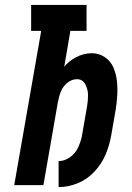

<svg xmlns="http://www.w3.org/2000/svg" viewBox="-20 -755 540 783"><path d="M219 8V-98Q243 -98 265 -113.5Q287 -129 298 -152.5Q309 -176 314 -200H433Q426 -161 410 -123.5Q394 -86 364.5 -54.5Q335 -23 296.5 -7.5Q258 8 219 8ZM38 0 148 -629H107V-735H333V-629H267L242 -483Q262 -507 289 -521Q321 -538 354 -538Q384 -538 408 -521.5Q432 -505 443 -478.5Q454 -452 457 -423Q460 -394 458 -363.5Q456 -333 451 -303L433 -200H314L335 -321Q339 -344 339 -367Q339 -390 328 -411Q317 -432 294 -432Q273 -432 255.5 -418Q238 -404 229.5 -384.5Q221 -365 218 -345L217 -344L157 0Z"/></svg>

Font: Iosevka SS08
Style: Bold Italic
Weight: 700
Italic angle: -10°
Monospace: yes
Designer: Belleve Invis
Foundry: Belleve Invis
Version: 2.1.0; ttfautohint (v1.8.2)